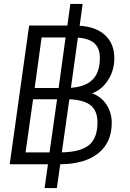

<svg xmlns="http://www.w3.org/2000/svg" viewBox="-20 -829 655 969"><path d="M544 -209Q544 -110 476 -55.5Q408 -1 284 0L267 120H205L222 0H29L127 -700H320L335 -809H397L382 -699Q465 -694 511 -651Q557 -608 557 -535Q557 -474 525.5 -425Q494 -376 445 -358Q490 -342 517 -301.5Q544 -261 544 -209ZM311 -640H190L155 -385H276ZM373 -639 338 -386Q412 -391 448 -428Q484 -465 484 -536Q484 -585 457 -610Q430 -635 373 -639ZM230 -60 268 -328H147L109 -60ZM472 -211Q472 -269 438 -297Q404 -325 330 -328L292 -60Q388 -62 430 -97.5Q472 -133 472 -211Z"/></svg>

Font: Krub
Style: Italic
Weight: 400
Italic angle: -8°
Designer: Ekaluck Peanpanawate
Foundry: Cadson Demak Co.,Ltd.
Version: Version 1.000; ttfautohint (v1.6)